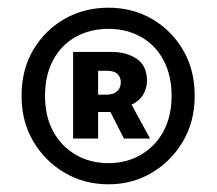

<svg xmlns="http://www.w3.org/2000/svg" viewBox="-20 -834 564 499"><path d="M262 -355Q199 -355 148 -385Q97 -415 66.5 -466.5Q36 -518 36 -585Q36 -653 66.5 -704.5Q97 -756 148 -785Q199 -814 262 -814Q324 -814 374.5 -785Q425 -756 455.5 -704.5Q486 -653 486 -585Q486 -518 455.5 -466.5Q425 -415 374.5 -385Q324 -355 262 -355ZM262 -410Q309 -410 346.5 -432Q384 -454 405 -493Q426 -532 426 -585Q426 -638 405 -677.5Q384 -717 346.5 -738Q309 -759 262 -759Q214 -759 176.5 -738Q139 -717 118 -677.5Q97 -638 97 -585Q97 -532 118 -493Q139 -454 176.5 -432Q214 -410 262 -410ZM170 -474V-699H270Q309 -699 335.5 -681Q362 -663 362 -624Q362 -605 352 -588Q342 -571 322 -562L370 -474H302L267 -543H235V-474ZM235 -588H257Q275 -588 284.5 -597Q294 -606 294 -620Q294 -633 285.5 -641.5Q277 -650 258 -650H235Z"/></svg>

Font: Noto Sans TC Thin ExtraBold
Style: Regular
Weight: 800
Version: Version 2.004-H2;hotconv 1.0.118;makeotfexe 2.5.65603